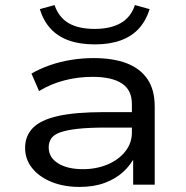

<svg xmlns="http://www.w3.org/2000/svg" viewBox="-20 -728 734 757"><path d="M294 9Q231 9 182.5 -11Q134 -31 106.5 -65.5Q79 -100 79 -145Q79 -192 109.5 -223.5Q140 -255 208.5 -270.5Q277 -286 392 -286H517V-225H396Q329 -225 285.5 -220Q242 -215 217 -206Q192 -197 182 -182Q172 -167 172 -147Q172 -107 209 -84Q246 -61 307 -61Q360 -61 404 -79.5Q448 -98 474 -131Q500 -164 500 -205V-318Q500 -373 460.5 -399Q421 -425 345 -425Q287 -425 233.5 -411Q180 -397 134 -369L104 -438Q137 -457 177 -471Q217 -485 261 -492Q305 -499 349 -499Q426 -499 479.5 -478.5Q533 -458 561.5 -416Q590 -374 590 -308V0H505V-112L513 -113Q496 -78 466 -50.5Q436 -23 393 -7Q350 9 294 9ZM354 -553Q295 -553 251.5 -568.5Q208 -584 179.5 -615Q151 -646 137 -692L195 -708Q212 -659 251 -636.5Q290 -614 353 -614Q416 -614 456 -637Q496 -660 512 -708L570 -692Q556 -647 528 -616Q500 -585 456.5 -569Q413 -553 354 -553Z"/></svg>

Font: Nunito Sans 10pt Expanded
Style: Regular
Weight: 400
Width: 7
Designer: Vernon Adams
Foundry: Vernon Adams
Version: Version 3.101;gftools[0.9.27]